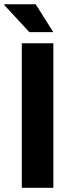

<svg xmlns="http://www.w3.org/2000/svg" viewBox="-28 -892 349 912"><path d="M75.6 0V-686.4H225.4V0ZM225 -739.5H111.2L-8.1 -868.5L-6.9 -871.7H141.6Z"/></svg>

Font: Archivo Variable SemiBold
Style: Regular
Weight: 600
Designer: Hector Gatti
Foundry: Omnibus-Type
Version: Version 2.001